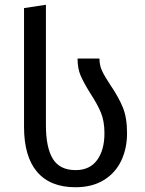

<svg xmlns="http://www.w3.org/2000/svg" viewBox="-20 -773 611 807"><path d="M81 -739 173 -753V-247Q173 -153 202 -105.5Q231 -58 298 -58Q357 -58 388 -100Q419 -142 419 -213Q419 -264 404 -300Q389 -336 360 -380Q332 -425 319 -455Q306 -485 306 -527H398Q398 -498 409.5 -474Q421 -450 445 -414Q479 -364 496.5 -321Q514 -278 514 -213Q514 -150 490 -98.5Q466 -47 417 -16.5Q368 14 297 14Q191 14 136 -50.5Q81 -115 81 -240Z"/></svg>

Font: Fira GO
Style: Regular
Weight: 400
Designer: Carrois Corporate
Foundry: Carrois Corporate GbR
Version: Version 0.300